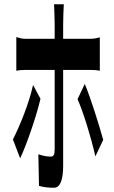

<svg xmlns="http://www.w3.org/2000/svg" viewBox="-20 -831 540 906"><path d="M281 -811H235C236 -792 238 -743 238 -715C238 -696 238 -672 238 -648H99C83 -648 70 -652 57 -656V-497C70 -500 84 -501 99 -501C113 -501 174 -501 238 -501V-126C238 -100 232 -92 219 -92C205 -92 183 -95 161 -103L164 46C185 53 214 55 235 55C265 55 278 14 278 -47C278 -137 278 -417 278 -501H411C423 -501 438 -500 451 -497V-655C439 -651 422 -648 410 -648C397 -648 340 -648 278 -648V-714C278 -741 280 -797 281 -811ZM41 -173 75 -84C103 -142 150 -275 171 -365L136 -430C117 -343 74 -238 41 -173ZM346 -363C373 -302 410 -183 430 -93L467 -171C447 -244 407 -371 380 -435Z"/></svg>

Font: 寒蝉无机体 CompactMedium
Style: Regular
Weight: 500
Width: 3
Designer: ChillTanhei {Warren2060}; 
Source Han Sans {Ryoko NISHIZUKA 西塚涼子 (kana, bopomofo & ideographs); Paul D. Hunt (Latin, Gre
Foundry: ChillType&Adobe
Version: Version 1.000;Glyphs 3.1.1 (3135)